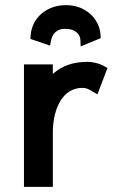

<svg xmlns="http://www.w3.org/2000/svg" viewBox="-20 -725 439 745"><path d="M98 -574 174 -548 178 -567C187 -611 220 -613 230 -613H235C272 -613 291 -592 292 -570L293 -545L371 -577L370 -591C366 -651 313 -705 238 -705H235C164 -705 105 -659 99 -589ZM397 -461 383 -469C362 -481 334 -485 321 -485C262 -485 219 -469 185 -438V-475H73V0H185V-217C187 -307 225 -384 299 -384C316 -384 324 -379 339 -370L358 -359Z"/></svg>

Font: Mint Spirit
Style: Bold
Weight: 700
Designer: HARENDAL Hirwen
Foundry: Arkandis Digital Foundry.
Version: Version 1.004;FFEdit